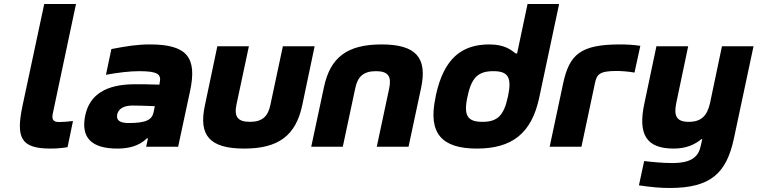

<svg xmlns="http://www.w3.org/2000/svg" viewBox="-20 -730 3768 955"><path d="M273 -123C239 -123 237 -142 244 -172L358 -710H200L92 -204C59 -46 82 9 231 9C258 9 287 7 316 2L343 -128C322 -125 286 -123 273 -123Z M726 -509C664 -509 612 -501 534 -486L507 -358C567 -369 625 -376 672 -376C765 -376 784 -361 774 -317L773 -309C716 -311 674 -311 652 -311C508 -311 426 -260 404 -156C381 -46 434 9 564 9C619 9 671 -3 711 -42H716L707 0H866L926 -280C960 -443 912 -509 726 -509ZM563 -161C569 -189 596 -205 639 -205C658 -205 698 -204 750 -202L744 -172C736 -135 709 -118 620 -118C577 -118 557 -131 563 -161Z M999 -205C967 -56 1023 9 1195 9C1365 9 1451 -56 1483 -205L1545 -500H1387L1325 -209C1313 -150 1284 -124 1223 -124C1162 -124 1144 -150 1156 -209L1218 -500H1061Z M1591 -295 1528 0H1685L1747 -291C1759 -350 1789 -376 1850 -376C1911 -376 1928 -350 1916 -291L1854 0H2012L2075 -295C2106 -444 2048 -509 1878 -509C1706 -509 1622 -444 1591 -295Z M2148 -256 2146 -244C2108 -66 2178 9 2352 9C2526 9 2624 -66 2662 -244L2761 -710H2604L2552 -464H2545C2523 -481 2491 -509 2414 -509C2277 -509 2188 -440 2148 -256ZM2305 -248 2306 -252C2326 -348 2362 -376 2434 -376C2506 -376 2527 -347 2507 -252L2506 -248C2486 -153 2452 -124 2380 -124C2308 -124 2284 -152 2305 -248Z M3046 -377C3065 -377 3104 -375 3136 -369L3165 -502C3133 -507 3099 -509 3064 -509C2867 -509 2812 -459 2781 -315L2714 0H2872L2939 -315C2948 -359 2960 -377 3046 -377Z M3631 -44 3728 -500H3571L3512 -219C3498 -154 3468 -124 3406 -124C3345 -124 3330 -153 3344 -219L3403 -500H3245L3185 -215C3152 -61 3195 9 3331 9C3395 9 3437 -12 3469 -38H3473L3466 -7C3455 48 3423 81 3323 81C3279 81 3224 76 3184 71L3158 192C3221 201 3263 205 3311 205C3515 205 3594 132 3631 -44Z"/></svg>

Font: LT Wave Text Black Italic
Style: Regular
Weight: 900
Designer: Daniel Lyons
Version: Version 2.5 (Glyphs App)